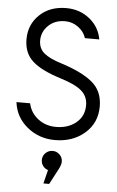

<svg xmlns="http://www.w3.org/2000/svg" viewBox="-63 -768 651 1064"><g transform="rotate(5 262.0 -235.5)"><path d="M459 -568H379Q368 -604 335 -628Q302 -652 262 -652Q205 -652 169 -617Q133 -582 133 -534Q133 -490 163.5 -464Q194 -438 262 -417Q376 -381 435 -332.5Q494 -284 494 -198Q494 -106 427.5 -48.5Q361 9 262 9Q173 9 107.5 -45Q42 -99 32 -182H108Q119 -130 161.5 -97Q204 -64 262 -64Q329 -64 373.5 -100.5Q418 -137 418 -198Q418 -247 382.5 -278Q347 -309 262 -335Q156 -368 106.5 -412.5Q57 -457 57 -534Q57 -616 114 -670.5Q171 -725 262 -725Q337 -725 392 -681Q447 -637 459 -568ZM220 254 239 178Q222 173 211 158.5Q200 144 200 125Q200 102 216.5 86Q233 70 256 70Q278 70 294.5 86Q311 102 311 125Q311 141 300 163L252 254Z"/></g></svg>

Font: Arcon
Style: Regular
Weight: 400
Designer: M. Zarth
Foundry: martin zarth - visuelle & digitale kommunikation
Version: Version 1.131;PS 001.131;hotconv 1.0.70;makeotf.lib2.5.58329